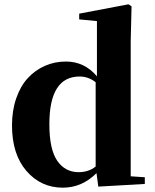

<svg xmlns="http://www.w3.org/2000/svg" viewBox="-20 -846 713 883"><path d="M581.1 -35.2 646 -30.8V0L432.1 12.2L423.8 -49.8Q356.9 17.1 269 17.1Q168 17.1 101.6 -59.8Q35.2 -136.7 35.2 -269Q35.2 -337.9 54.7 -394Q74.2 -450.2 107.9 -486.8Q141.6 -523.4 186.5 -543.2Q231.4 -563 283.2 -563Q368.2 -563 425.8 -495.1V-749L344.2 -756.8V-783.2L570.8 -826.2L585 -816.9L581.1 -657.2ZM419.9 -80.1V-467.8Q386.7 -494.1 346.2 -494.1Q207 -494.1 207 -274.9Q207 -159.2 243.2 -106.7Q279.3 -54.2 341.8 -54.2Q387.2 -54.2 419.9 -80.1Z"/></svg>

Font: Noto Serif JP Black
Style: Regular
Weight: 900
Designer: Ryoko NISHIZUKA  (kana & ideographs); Frank Grießhammer (Latin, Greek & Cyrillic); Wenlong ZHANG  (bopomofo); Sandoll Co
Foundry: Adobe Systems Incorporated
Version: Version 1.001;PS 1.001;hotconv 16.6.54;makeotf.lib2.5.65590